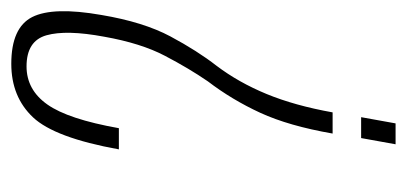

<svg xmlns="http://www.w3.org/2000/svg" viewBox="-235 -426 720 340"><g transform="rotate(90 125.0 -256.0)"><path d="M191.5 -485H154Q142 -418 121.5 -368.2Q101 -318.5 71.5 -279.5Q45 -245.5 19.5 -197.8Q-6 -150 -18.5 -75.5Q-33.5 10 -14.8 47Q4 84 68 84Q126.5 84 162.8 45.5Q199 7 219.5 -106.5H182Q166 -16.5 140 20.2Q114 57 72.5 57Q27.5 57 17.5 21.8Q7.5 -13.5 20 -80.5Q31.5 -145.5 53.8 -188Q76 -230.5 99 -264Q131.5 -306.5 154.8 -357Q178 -407.5 191.5 -485ZM199.5 -535.5 210.5 -596.5H173.5L162.5 -535.5Z"/></g></svg>

Font: Anybody Condensed ExtraLight
Style: Italic
Weight: 250
Width: 3
Italic angle: -10°
Version: Version 1.113;gftools[0.9.25]